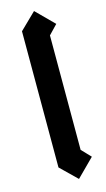

<svg xmlns="http://www.w3.org/2000/svg" viewBox="-124 -684 489 888"><g transform="rotate(-15 120.0 -240.0)"><path d="M138 -642 222 -558 180 -514V34L222 78L138 162L60 86V-566Z"/></g></svg>

Font: SOV_raksil
Style: bold
Weight: 700
Version: Version 1.00